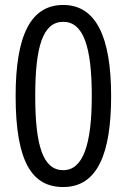

<svg xmlns="http://www.w3.org/2000/svg" viewBox="-20 -744 512 774"><path d="M428 -357C428 -599 365 -724 235 -724C103 -724 43 -600 43 -357C43 -88 111 10 235 10C373 10 428 -125 428 -357ZM122 -357C122 -557 153 -656 235 -656C316 -656 350 -556 350 -357C350 -157 313 -58 235 -58C154 -58 122 -155 122 -357Z"/></svg>

Font: Noto Sans Sinhala UI Condensed
Style: Regular
Weight: 400
Width: 3
Designer: Jelle Bosma - Monotype Design Team
Foundry: Monotype Imaging Inc.
Version: Version 2.006